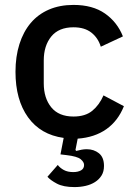

<svg xmlns="http://www.w3.org/2000/svg" viewBox="-20 -552 550 781"><path d="M279 -532Q357 -532 407 -497Q457 -462 480 -404L390 -362Q379 -398 351.5 -419.5Q324 -441 279 -441Q219 -441 188.5 -403.5Q158 -366 158 -306V-213Q158 -153 188.5 -115.5Q219 -78 279 -78Q327 -78 355.5 -101.5Q384 -125 401 -164L484 -120Q460 -60 412.5 -26.5Q365 7 296 12L287 58L290 62Q301 59 311.5 57Q322 55 333 55Q362 55 382.5 71.5Q403 88 403 123Q403 146 393 162Q383 178 366.5 188.5Q350 199 328.5 204Q307 209 283 209Q238 209 211.5 195Q185 181 173 167L215 119Q224 131 239.5 139.5Q255 148 278 148Q297 148 309.5 141Q322 134 322 119Q322 107 308 95.5Q294 84 251 79L226 76L239 9Q145 -4 94 -75Q43 -146 43 -260Q43 -322 59 -372.5Q75 -423 105 -458.5Q135 -494 179 -513Q223 -532 279 -532Z"/></svg>

Font: IBM Plex Arabic Medium
Style: Regular
Weight: 500
Designer: Mike Abbink, Paul van der Laan, Pieter van Rosmalen, Wael Morcos, Khajak Apelian
Foundry: Bold Monday
Version: Version 1.0